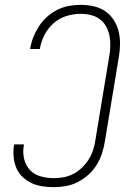

<svg xmlns="http://www.w3.org/2000/svg" viewBox="-20 -763 540 791"><path d="M202 8Q178 8 154.5 4.5Q131 1 110.5 -8.5Q90 -18 73.5 -33.5Q57 -49 48 -69.5Q39 -90 36.5 -113.5Q34 -137 37 -161Q38 -163 38 -164.5Q38 -166 39 -168H79Q78 -167 78 -165.5Q78 -164 78 -163Q73 -135 79.5 -108Q86 -81 103.5 -62.5Q121 -44 147.5 -36.5Q174 -29 202 -29Q222 -29 243 -33Q264 -37 283 -47Q302 -57 318 -72.5Q334 -88 345.5 -106.5Q357 -125 363.5 -145Q370 -165 373 -186L430 -531Q434 -552 434.5 -574Q435 -596 431 -616Q427 -636 417 -654Q407 -672 391 -684Q375 -696 354.5 -701Q334 -706 312 -706Q283 -706 253.5 -697Q224 -688 200.5 -667Q177 -646 163 -618.5Q149 -591 144 -561H104Q108 -586 117 -609Q126 -632 140 -654Q154 -676 173.5 -693.5Q193 -711 216 -722.5Q239 -734 263.5 -738.5Q288 -743 312 -743Q340 -743 366.5 -737Q393 -731 414 -716.5Q435 -702 449 -680Q463 -658 469 -632.5Q475 -607 474.5 -579.5Q474 -552 469 -525L412 -180Q408 -155 400 -130.5Q392 -106 378 -83.5Q364 -61 344 -43Q324 -25 300.5 -13Q277 -1 252 3.5Q227 8 202 8Z"/></svg>

Font: Iosevka Curly XLtObl
Style: Regular
Weight: 200
Italic angle: -9°
Monospace: yes
Designer: Belleve Invis
Foundry: Belleve Invis
Version: Version 11.1.0; ttfautohint (v1.8.3)